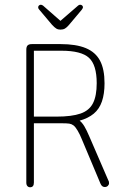

<svg xmlns="http://www.w3.org/2000/svg" viewBox="-20 -782 528 810"><path d="M123 -262H236Q262 -262 272 -260.5Q282 -259 290 -253Q298 -247 307.5 -231Q317 -215 325 -195L404 -7Q410 7 422 7Q430 7 435 2Q440 -3 440 -9Q440 -12 439.5 -15Q439 -18 437 -21L357 -206Q345 -234 336 -249Q327 -264 316 -273Q352 -283 375.5 -302.5Q399 -322 410 -354Q421 -386 421 -431Q421 -490 402 -526Q383 -562 342 -579Q301 -596 235 -596H115Q102 -596 96.5 -590.5Q91 -585 91 -572V-12Q91 -2 95.5 3Q100 8 107 8Q115 8 119 3Q123 -2 123 -12ZM123 -290V-568H239Q323 -568 355.5 -538Q388 -508 388 -431Q388 -378 372.5 -347Q357 -316 320 -303Q283 -290 218 -290ZM235 -694 162 -758Q157 -762 152 -762Q148 -762 144.5 -759Q141 -756 141 -751Q141 -746 145 -742L199 -678Q210 -666 217.5 -661.5Q225 -657 235 -657Q246 -657 254 -661.5Q262 -666 272 -678L325 -741Q330 -748 330 -751Q330 -756 326.5 -759Q323 -762 318 -762Q313 -762 309 -758Z"/></svg>

Font: Beiruti ExtraLight
Style: Regular
Weight: 250
Designer: Arlette Boutros
Foundry: Boutros
Version: Version 1.41